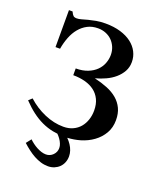

<svg xmlns="http://www.w3.org/2000/svg" viewBox="-117 -535 630 756"><g transform="rotate(20 197.5 -157.0)"><path d="M363.8 -115.7Q363.8 -85 349.9 -60.8Q335.9 -36.6 312.7 -19.8Q289.6 -2.9 259.8 5.9Q233.9 13.2 207 14.6L207.5 15.1Q216.8 24.4 223.9 35.2Q231 45.9 234.9 57.6Q238.8 69.3 238.8 81.1Q238.8 95.2 233.9 107.2Q229 119.1 220.2 127.7Q211.4 136.2 199.5 141.1Q187.5 146 173.8 146Q157.7 146 142.8 141.4Q127.9 136.7 114 129.2Q100.1 121.6 86.7 111.3Q73.2 101.1 60.5 89.4L77.1 68.4Q84 75.2 92.8 81.8Q101.6 88.4 111.1 93.5Q120.6 98.6 130.6 101.8Q140.6 105 149.9 105Q167 105 179.2 92.8Q191.4 80.6 191.4 63.5Q191.4 54.7 187.7 45.7Q184.1 36.6 178.2 28.3Q172.4 20 165 12.7Q155.3 11.7 145.5 9.8Q121.1 4.9 98.6 -5.6Q76.2 -16.1 54.9 -32.2Q33.7 -48.3 11.7 -71.3L25.9 -84.5Q58.1 -55.2 97.9 -38.1Q137.7 -21 177.2 -21Q199.7 -21 217 -29.1Q234.4 -37.1 246.1 -51Q257.8 -64.9 263.9 -83.3Q270 -101.6 270 -122.1Q270 -148.9 260.5 -168.5Q251 -188 234.4 -200.4Q217.8 -212.9 194.8 -219Q171.9 -225.1 145 -225.1V-253.4Q173.8 -253.4 195.1 -262Q216.3 -270.5 230 -284.2Q243.7 -297.9 250.2 -315.2Q256.8 -332.5 256.8 -350.1Q256.8 -367.7 250.5 -382.8Q244.1 -397.9 233.2 -408.9Q222.2 -419.9 207 -426Q191.9 -432.1 174.3 -432.1Q149.4 -432.1 130.4 -422.1Q111.3 -412.1 97.2 -395Q83 -377.9 74 -354.7Q64.9 -331.5 60.5 -305.2H41.5V-460H56.6Q62 -448.2 66.7 -444.1Q71.3 -439.9 81.1 -439.9Q89.8 -439.9 100.8 -443.1Q111.8 -446.3 125.5 -450Q139.2 -453.6 156.5 -456.8Q173.8 -460 195.3 -460Q230.5 -460 258.3 -451.7Q286.1 -443.4 305.2 -428.7Q324.2 -414.1 334.2 -394.5Q344.2 -375 344.2 -352.5Q344.2 -330.6 334.5 -313Q324.7 -295.4 308.6 -281.5Q292.5 -267.6 271.7 -258.1Q251 -248.5 229 -242.7Q258.8 -235.8 283.7 -225.8Q308.6 -215.8 326.4 -200.7Q344.2 -185.5 354 -164.8Q363.8 -144 363.8 -115.7Z"/></g></svg>

Font: Doulos SIL Compact
Style: Regular
Weight: 400
Designer: Walt Agee, Victor Gaultney, Peter Martin, Debbi Hosken
Foundry: SIL International
Version: Version 4.110; 2011; Maintenance release ; LnSpcTght